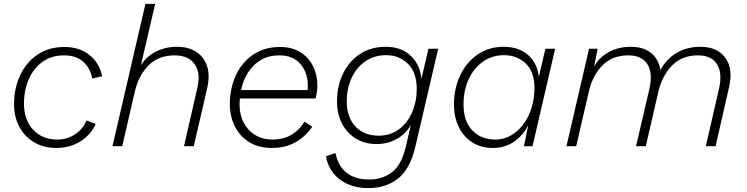

<svg xmlns="http://www.w3.org/2000/svg" viewBox="-20 -750 3832 985"><path d="M269 9Q204 9 155 -20Q106 -49 79 -100Q52 -151 52 -216Q52 -299 84 -365.5Q116 -432 173.5 -470.5Q231 -509 310 -509Q388 -509 439 -468Q490 -427 504 -359L453 -347Q444 -400 407 -433Q370 -466 308 -466Q245 -466 199 -433.5Q153 -401 128 -344.5Q103 -288 103 -218Q103 -135 150 -84.5Q197 -34 274 -34Q324 -34 364.5 -60.5Q405 -87 424 -132L471 -114Q445 -57 391.5 -24Q338 9 269 9Z M557 0 726 -730H776L703 -416Q731 -460 779.5 -485Q828 -510 889 -510Q946 -510 986 -484.5Q1026 -459 1042 -411.5Q1058 -364 1043 -298L974 0H924L992 -297Q1011 -378 978 -422Q945 -466 876 -466Q793 -466 742 -414.5Q691 -363 672 -281L607 0Z M1376 9Q1306 9 1258 -21Q1210 -51 1184.5 -102.5Q1159 -154 1159 -216Q1159 -294 1189 -361Q1219 -428 1277 -468.5Q1335 -509 1417 -509Q1477 -509 1519.5 -483Q1562 -457 1585 -412.5Q1608 -368 1608 -311Q1608 -280 1599 -245H1211Q1209 -230 1209 -215Q1209 -136 1255.5 -85Q1302 -34 1380 -34Q1437 -35 1477.5 -60Q1518 -85 1542 -126L1582 -100Q1550 -52 1498 -21.5Q1446 9 1376 9ZM1414 -466Q1358 -466 1318 -442Q1278 -418 1252.5 -378Q1227 -338 1217 -288H1558Q1559 -300 1559 -312Q1559 -378 1521 -422Q1483 -466 1414 -466Z M1869 215Q1783 215 1724.5 171.5Q1666 128 1652 52L1701 35Q1714 101 1757.5 136Q1801 171 1874 171Q1942 171 1991.5 133Q2041 95 2063 -2L2088 -110Q2064 -65 2017 -38Q1970 -11 1911 -11Q1852 -11 1806.5 -38.5Q1761 -66 1735 -115Q1709 -164 1709 -230Q1709 -309 1740 -372.5Q1771 -436 1827 -473Q1883 -510 1959 -510Q2039 -510 2087.5 -463.5Q2136 -417 2142 -345L2178 -500H2228L2110 6Q2084 117 2022 166Q1960 215 1869 215ZM1923 -54Q1983 -54 2027 -87Q2071 -120 2094.5 -174.5Q2118 -229 2118 -294Q2118 -379 2072.5 -423Q2027 -467 1961 -467Q1899 -467 1853.5 -435Q1808 -403 1783.5 -349.5Q1759 -296 1759 -230Q1759 -149 1803 -101.5Q1847 -54 1923 -54Z M2509 9Q2448 9 2403 -19.5Q2358 -48 2333.5 -98.5Q2309 -149 2309 -214Q2309 -297 2341 -364Q2373 -431 2430.5 -470.5Q2488 -510 2564 -510Q2642 -510 2690 -467Q2738 -424 2744 -354L2778 -500H2828L2712 0H2668L2690 -108Q2665 -57 2618.5 -24Q2572 9 2509 9ZM2522 -34Q2565 -34 2602 -55.5Q2639 -77 2666 -114Q2693 -151 2707.5 -198.5Q2722 -246 2722 -297Q2722 -382 2677 -424.5Q2632 -467 2566 -467Q2505 -467 2458 -434Q2411 -401 2384.5 -344Q2358 -287 2358 -214Q2358 -128 2403 -81Q2448 -34 2522 -34Z M2886 0 3002 -500H3046L3028 -409Q3054 -456 3103.5 -483Q3153 -510 3217 -510Q3279 -510 3319 -479Q3359 -448 3368 -391Q3399 -448 3452 -479Q3505 -510 3574 -510Q3659 -510 3701 -453.5Q3743 -397 3719 -297L3651 0H3601L3669 -296Q3687 -378 3657.5 -422Q3628 -466 3561 -466Q3482 -466 3432.5 -418.5Q3383 -371 3361 -294L3293 0H3243L3312 -296Q3330 -378 3300.5 -422Q3271 -466 3204 -466Q3121 -466 3070.5 -414.5Q3020 -363 3001 -281L2936 0Z"/></svg>

Font: Work Sans Light
Style: Italic
Weight: 300
Italic angle: -13°
Designer: Wei Huang
Foundry: Wei Huang
Version: Version 2.010; ttfautohint (v1.8.3)